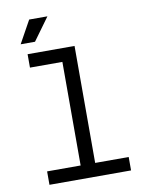

<svg xmlns="http://www.w3.org/2000/svg" viewBox="-95 -947 786 1015"><g transform="rotate(-10 298.0 -439.5)"><path d="M87 0V-72H267V-628H93V-700H345V-72H525V0ZM143 -758H66L133 -879H231Z"/></g></svg>

Font: Rilu
Style: Regular
Weight: 500
Designer: Alí Sinisterra
Foundry: Alí Sinisterra
Version: 0.1